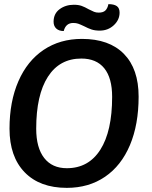

<svg xmlns="http://www.w3.org/2000/svg" viewBox="-20 -898 733 928"><path d="M26 -276Q26 -407 69 -505.5Q112 -604 191 -657Q270 -710 376 -710Q508 -710 579 -637.5Q650 -565 650 -431Q650 -296 608 -196.5Q566 -97 487.5 -43.5Q409 10 303 10Q172 10 99 -65.5Q26 -141 26 -276ZM522 -430Q522 -521 484 -568Q446 -615 373 -615Q268 -615 211.5 -527Q155 -439 155 -276Q155 -184 193.5 -134.5Q232 -85 303 -85Q408 -85 465 -174.5Q522 -264 522 -430ZM239 -793Q239 -832 268 -853.5Q297 -875 337 -875Q359 -875 374.5 -869.5Q390 -864 409 -853Q425 -845 434.5 -841Q444 -837 457 -837Q479 -837 489.5 -847.5Q500 -858 504 -878Q531 -878 544.5 -868.5Q558 -859 558 -837Q558 -802 530 -776Q502 -750 462 -750Q439 -750 422.5 -755.5Q406 -761 387 -771Q368 -780 358 -783.5Q348 -787 334 -787Q298 -787 288 -748Q265 -748 252 -760Q239 -772 239 -793Z"/></svg>

Font: Krub SemiBold
Style: Italic
Weight: 600
Italic angle: -8°
Designer: Ekaluck Peanpanawate
Foundry: Cadson Demak Co.,Ltd.
Version: Version 1.000; ttfautohint (v1.6)